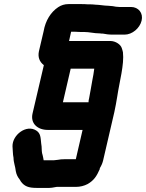

<svg xmlns="http://www.w3.org/2000/svg" viewBox="-20 -667 713 937"><path d="M388 -511C417 -511 438 -504 468 -504C473 -503 477 -503 482 -503C496 -500 512 -498 531 -498H588C625 -498 662 -529 671 -566C680 -603 656 -633 619 -633H562C550 -633 541 -635 530 -637L507 -639C489 -639 464 -644 448 -644C437 -645 427 -646 416 -646H406C395 -647 386 -647 379 -647H314C296 -647 279 -642 264 -632C228 -608 202 -567 193 -515L170 -417C164 -389 172 -366 194 -349L139 -114C127 -64 164 -33 213 -33H383L350 110H295C283 110 271 111 262 113L244 115H193C192 107 190 99 188 90C183 76 184 64 183 48L181 33C178 5 179 -16 157 -30C109 -61 40 -9 41 47C43 66 42 85 46 103C46 126 55 146 57 168C60 185 67 198 76 209C78 212 80 216 82 219C99 242 119 250 158 250H202C213 251 224 250 234 249L251 246C254 245 258 245 263 245H351C371 245 391 240 408 231C439 213 452 192 467 158V154C475 141 480 129 483 117L538 -120C544 -146 547 -167 552 -195C563 -269 587 -352 580 -412C579 -419 576 -426 574 -433C569 -449 545 -467 518 -467H317L327 -512H348C360 -512 372 -510 388 -511ZM325 -332H440C438 -313 434 -293 430 -272L423 -232C421 -219 418 -204 415 -188C413 -181 412 -174 412 -168H287Z"/></svg>

Font: Electronic
Style: UltThkIt
Weight: 900
Version: Version 1.011